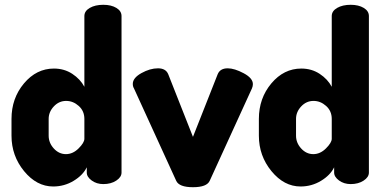

<svg xmlns="http://www.w3.org/2000/svg" viewBox="-20 -768 1605 801"><path d="M411 -748Q444 -748 465.5 -735Q487 -722 487 -701V-48Q487 -29 465 -14.5Q443 0 411 0Q383 0 362.5 -15Q342 -30 342 -48V-70Q326 -37 287 -13.5Q248 10 202 10Q133 10 80.5 -54Q28 -118 28 -202V-272Q28 -358 80 -420Q132 -482 205 -482Q248 -482 281.5 -460Q315 -438 332 -406V-701Q332 -722 354.5 -735Q377 -748 411 -748ZM183 -272V-202Q183 -172 204.5 -148.5Q226 -125 255 -125Q284 -125 308 -149Q332 -173 332 -189V-272Q332 -305 308.5 -326Q285 -347 256 -347Q226 -347 204.5 -324Q183 -301 183 -272Z M715 -14 539 -399Q534 -407 534 -418Q534 -443 570 -463Q606 -483 639 -483Q672 -483 682 -458L785 -197L888 -458Q898 -483 930 -483Q958 -483 996.5 -462.5Q1035 -442 1035 -417Q1035 -408 1031 -399L855 -14Q843 13 785 13Q727 13 715 -14Z M1443 -748Q1476 -748 1497.5 -735Q1519 -722 1519 -701V-48Q1519 -29 1497 -14.5Q1475 0 1443 0Q1415 0 1394.5 -15Q1374 -30 1374 -48V-70Q1358 -37 1319 -13.5Q1280 10 1234 10Q1165 10 1112.5 -54Q1060 -118 1060 -202V-272Q1060 -358 1112 -420Q1164 -482 1237 -482Q1280 -482 1313.5 -460Q1347 -438 1364 -406V-701Q1364 -722 1386.5 -735Q1409 -748 1443 -748ZM1215 -272V-202Q1215 -172 1236.5 -148.5Q1258 -125 1287 -125Q1316 -125 1340 -149Q1364 -173 1364 -189V-272Q1364 -305 1340.5 -326Q1317 -347 1288 -347Q1258 -347 1236.5 -324Q1215 -301 1215 -272Z"/></svg>

Font: Dosis
Style: ExtraBold
Weight: 800
Designer: EdgarTolentino, PabloImpallari, IginoMarini
Foundry: EdgarTolentino, PabloImpallari, IginoMarini
Version: Version 1.007